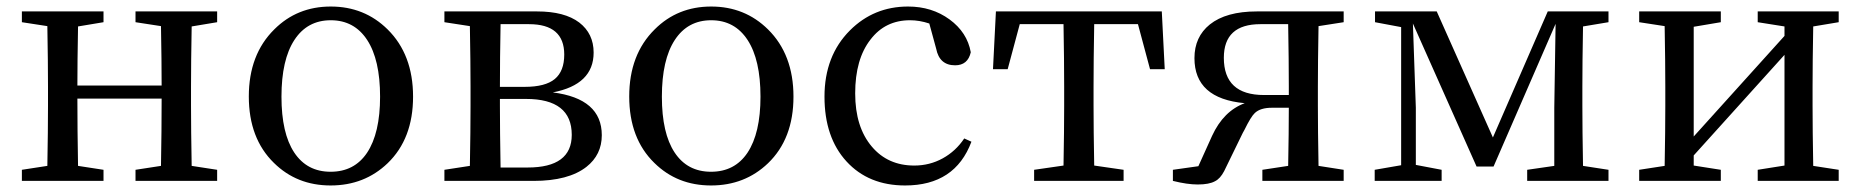

<svg xmlns="http://www.w3.org/2000/svg" viewBox="-20 -554 5698 588"><path d="M47 0V-34L125 -46Q127 -156 127 -230V-289Q127 -362 125 -474L47 -486V-519H297V-486L219 -473Q217 -365 217 -292H475Q475 -366 473 -474L395 -486V-519H645V-486L567 -473Q565 -363 565 -289V-230Q565 -158 567 -46L645 -34V0H395V-34L473 -46Q475 -154 475 -252H217Q217 -156 219 -46L297 -34V0Z M819 -55Q742 -130 742 -258.5Q742 -387 820 -464Q890 -534 993 -534Q1096 -534 1167 -464Q1245 -387 1245 -258Q1245 -129 1167 -54Q1096 14 992.5 14Q889 14 819 -55ZM1104 -86Q1144 -146 1144 -258Q1144 -371 1104.5 -431.5Q1065 -492 993 -492Q921 -492 881.5 -431.5Q842 -371 842 -258Q842 -146 881 -87Q920 -28 992.5 -28Q1065 -28 1104 -86Z M1341 0V-34L1419 -46Q1421 -156 1421 -230V-289Q1421 -362 1419 -474L1341 -486V-519H1625Q1709 -519 1754 -485Q1798 -451 1798 -393Q1798 -295 1673 -271Q1823 -252 1823 -140Q1823 -80 1776 -43Q1721 0 1614 0ZM1513 -41H1596Q1731 -41 1731 -141Q1731 -251 1591 -251H1511V-230Q1511 -153 1513 -41ZM1511 -288H1587Q1650 -288 1679 -312Q1708 -336 1708 -387Q1708 -480 1600 -480H1513Q1511 -374 1511 -288Z M1984 -55Q1907 -130 1907 -258.5Q1907 -387 1985 -464Q2055 -534 2158 -534Q2261 -534 2332 -464Q2410 -387 2410 -258Q2410 -129 2332 -54Q2261 14 2157.5 14Q2054 14 1984 -55ZM2269 -86Q2309 -146 2309 -258Q2309 -371 2269.5 -431.5Q2230 -492 2158 -492Q2086 -492 2046.5 -431.5Q2007 -371 2007 -258Q2007 -146 2046 -87Q2085 -28 2157.5 -28Q2230 -28 2269 -86Z M2752 14Q2640 14 2572.5 -59.5Q2505 -133 2505 -258Q2505 -383 2583 -461Q2656 -534 2761 -534Q2834 -534 2888 -494.5Q2942 -455 2953 -394Q2944 -354 2905 -354Q2857 -354 2847 -405L2826 -482Q2796 -492 2767 -492Q2691 -492 2646 -433Q2599 -373 2599 -268Q2599 -165 2650 -105Q2699 -47 2780 -47Q2827 -47 2867 -69Q2907 -91 2933 -130L2955 -120Q2905 14 2752 14Z M3147 0V-34L3237 -47Q3239 -157 3239 -230V-289Q3239 -368 3237 -480H3103L3066 -342H3021L3030 -519H3538L3547 -342H3502L3465 -480H3331Q3329 -368 3329 -289V-230Q3329 -157 3331 -47L3421 -34V0Z M3648 11Q3616 11 3572 0V-34L3650 -45L3692 -138Q3727 -214 3792 -238Q3638 -252 3638 -376Q3638 -441 3685 -479Q3735 -519 3829 -519H4095V-486L4018 -474Q4016 -362 4016 -289V-230Q4016 -156 4018 -46L4095 -34V0H3846V-34L3925 -46Q3927 -150 3927 -224H3875Q3840 -224 3823 -208Q3811 -197 3791 -156Q3788 -150 3786 -147L3729 -30Q3717 -7 3701 1Q3683 11 3648 11ZM3851 -263H3927V-289Q3927 -368 3925 -480H3840Q3728 -480 3728 -377Q3728 -263 3851 -263Z M4190 0V-34L4271 -48V-471L4191 -486V-519H4380L4552 -133L4720 -519H4906V-486L4828 -473Q4826 -363 4826 -289V-230Q4826 -156 4828 -46L4906 -34V0H4657V-34L4740 -46V-224L4744 -481L4554 -44H4502L4307 -482L4316 -224V-49L4395 -34V0Z M5000 0V-34L5078 -46Q5080 -156 5080 -230V-289Q5080 -362 5078 -474L5000 -486V-519H5250V-486L5167 -472V-136L5445 -444V-473L5363 -486V-519H5611V-486L5533 -473Q5531 -363 5531 -289V-230Q5531 -156 5533 -46L5611 -34V0H5363V-34L5445 -47V-386L5167 -78V-47L5250 -34V0Z"/></svg>

Font: GenRyuMin TW M
Style: Regular
Weight: 500
Version: Version 1.501;PS 1;hotconv 16.6.51;makeotf.lib2.5.65220